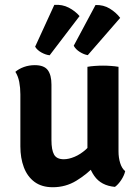

<svg xmlns="http://www.w3.org/2000/svg" viewBox="-20 -777 588 806"><path d="M477.5 -141.5Q477.5 -115 484.5 -92.5Q491.5 -70 505.5 -58.5Q501.5 -40.5 488.8 -21.2Q476 -2 462.5 7.5Q404.5 2.5 375.8 -38.5Q347 -79.5 347 -135V-496.5Q360.5 -499 377.8 -500.2Q395 -501.5 412.5 -501.5Q429 -501.5 446.2 -500.2Q463.5 -499 477.5 -496.5ZM65.5 -381Q65.5 -408.5 60.8 -433Q56 -457.5 44.5 -475.5Q59 -488 80.5 -495.8Q102 -503.5 126 -503.5Q165 -503.5 180.5 -482.8Q196 -462 196 -422V-189Q196 -147.5 207 -128Q218 -108.5 248 -108.5Q268.5 -108.5 293 -118.8Q317.5 -129 340.5 -149.5Q363.5 -170 379 -200V-82Q345 -45.5 300.2 -18.2Q255.5 9 201.5 9Q155.5 9 125.2 -13.2Q95 -35.5 80.2 -74.5Q65.5 -113.5 65.5 -162.5ZM381 -756Q414.5 -757 441 -740.8Q467.5 -724.5 484.5 -702L348.5 -545.5Q332.5 -548 315.2 -558.8Q298 -569.5 289.5 -585ZM208 -756.5Q241.5 -759 268.8 -744.8Q296 -730.5 314 -709.5L188.5 -545Q172.5 -546.5 154.2 -556.5Q136 -566.5 127.5 -581Z"/></svg>

Font: Signika SemiBold
Style: Regular
Weight: 600
Designer: Anna Giedry
Foundry: Anna Giedry
Version: Version 2.001